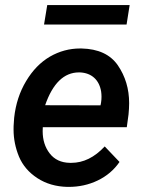

<svg xmlns="http://www.w3.org/2000/svg" viewBox="-20 -730 565 760"><path d="M493.2 -710H167L154.3 -632.8H481ZM247.1 9.8C248.5 9.8 250 9.8 251.5 9.8C293 9.8 331.1 1.5 366.7 -15.6C402.3 -32.7 431.2 -57.1 453.1 -88.9L394.5 -150.4C354 -106.9 310.1 -85.4 262.2 -85.4C260.3 -85.4 258.8 -85.4 256.8 -85.4C222.2 -85.9 195.3 -98.6 176.8 -122.6C158.2 -146.5 148.9 -175.8 148.9 -210.9C148.9 -215.8 148.9 -221.2 149.4 -226.6H481.9L488.8 -277.3C490.2 -292.5 491.2 -307.1 491.2 -321.3C491.2 -378.4 476.1 -428.2 446.3 -471.7C416.5 -514.6 368.7 -536.6 302.7 -538.1C300.8 -538.1 298.8 -538.1 296.9 -538.1C254.9 -538.1 214.8 -527.3 177.7 -505.9C140.1 -483.9 108.9 -451.7 83.5 -409.2C57.6 -366.2 42 -317.9 36.1 -264.2L34.7 -244.1C33.7 -234.9 33.7 -226.1 33.7 -216.8C33.7 -180.2 41 -144.5 55.2 -109.9C69.8 -75.2 94.2 -46.9 127.9 -24.9C161.6 -2.9 201.2 8.8 247.1 9.8ZM296.4 -443.4C342.8 -441.4 373 -413.6 380.4 -367.2C381.3 -360.4 381.8 -354 381.8 -347.2C381.8 -339.4 381.3 -331.5 379.9 -323.2L377.9 -313L158.7 -313.5C188.5 -399.9 233.4 -443.4 292.5 -443.4C293.9 -443.4 294.9 -443.4 296.4 -443.4Z"/></svg>

Font: Roboto Medium
Style: Italic
Weight: 500
Italic angle: -12°
Designer: Google
Version: Version 2.137; 2017